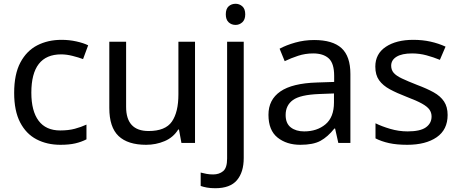

<svg xmlns="http://www.w3.org/2000/svg" viewBox="-20 -757 2436 1017"><path d="M300 10Q229 10 173.5 -19Q118 -48 86.5 -109Q55 -170 55 -265Q55 -364 88 -426Q121 -488 177.5 -517Q234 -546 306 -546Q347 -546 385 -537.5Q423 -529 447 -517L420 -444Q396 -453 364 -461Q332 -469 304 -469Q146 -469 146 -266Q146 -169 184.5 -117.5Q223 -66 299 -66Q343 -66 376.5 -75Q410 -84 438 -97V-19Q411 -5 378.5 2.5Q346 10 300 10Z M1013 -536V0H941L928 -71H924Q898 -29 852 -9.5Q806 10 754 10Q657 10 608 -36.5Q559 -83 559 -185V-536H648V-191Q648 -63 767 -63Q856 -63 890.5 -113Q925 -163 925 -257V-536Z M1176 -681Q1176 -710 1191 -723.5Q1206 -737 1228 -737Q1248 -737 1263.5 -723.5Q1279 -710 1279 -681Q1279 -653 1263.5 -639Q1248 -625 1228 -625Q1206 -625 1191 -639Q1176 -653 1176 -681ZM1120 240Q1095 240 1076 236.5Q1057 233 1043 228V157Q1058 161 1074 164Q1090 167 1109 167Q1141 167 1162 149.5Q1183 132 1183 83V-536H1271V80Q1271 155 1235 197.5Q1199 240 1120 240Z M1644 -545Q1742 -545 1789 -502Q1836 -459 1836 -365V0H1772L1755 -76H1751Q1716 -32 1677.5 -11Q1639 10 1571 10Q1498 10 1450 -28.5Q1402 -67 1402 -149Q1402 -229 1465 -272.5Q1528 -316 1659 -320L1750 -323V-355Q1750 -422 1721 -448Q1692 -474 1639 -474Q1597 -474 1559 -461.5Q1521 -449 1488 -433L1461 -499Q1496 -518 1544 -531.5Q1592 -545 1644 -545ZM1670 -259Q1570 -255 1531.5 -227Q1493 -199 1493 -148Q1493 -103 1520.5 -82Q1548 -61 1591 -61Q1659 -61 1704 -98.5Q1749 -136 1749 -214V-262Z M2351 -148Q2351 -70 2293 -30Q2235 10 2137 10Q2081 10 2040.5 1Q2000 -8 1969 -24V-104Q2001 -88 2046.5 -74.5Q2092 -61 2139 -61Q2206 -61 2236 -82.5Q2266 -104 2266 -140Q2266 -160 2255 -176Q2244 -192 2215.5 -208Q2187 -224 2134 -244Q2082 -264 2045 -284Q2008 -304 1988 -332Q1968 -360 1968 -404Q1968 -472 2023.5 -509Q2079 -546 2169 -546Q2218 -546 2260.5 -536.5Q2303 -527 2340 -510L2310 -440Q2276 -454 2239 -464Q2202 -474 2163 -474Q2109 -474 2080.5 -456.5Q2052 -439 2052 -409Q2052 -387 2065 -371.5Q2078 -356 2108.5 -341.5Q2139 -327 2190 -307Q2241 -288 2277 -268Q2313 -248 2332 -219.5Q2351 -191 2351 -148Z"/></svg>

Font: Noto Sans Gothic
Style: Regular
Weight: 400
Designer: Monotype Design Team
Foundry: Monotype Imaging Inc.
Version: Version 2.001; ttfautohint (v1.8.4.7-5d5b)